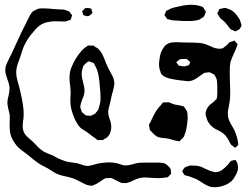

<svg xmlns="http://www.w3.org/2000/svg" viewBox="-20 -733 1042 804"><path d="M831 -702Q832 -701 833.5 -698.5Q835 -696 835 -695Q842 -685 842 -683Q842 -681 840.5 -679Q839 -677 839 -675Q838 -673 836.5 -669Q835 -665 833 -663Q832 -661 829.5 -660Q827 -659 826 -658L815 -651Q805 -647 782 -645Q753 -644 716 -647Q701 -647 689 -651L681 -653Q679 -654 676.5 -658.5Q674 -663 672 -665Q669 -668 669 -669Q668 -671 669.5 -672.5Q671 -674 671 -675Q672 -677 673.5 -681.5Q675 -686 677 -688Q681 -690 682 -690Q692 -696 697 -698Q705 -701 729 -706Q759 -713 781 -713Q799 -713 814 -709Q817 -708 823 -706Q829 -704 831 -702ZM357 -698Q358 -697 359.5 -697.5Q361 -698 362 -697Q363 -696 363.5 -693.5Q364 -691 364 -689Q368 -680 367 -679Q367 -678 365.5 -676.5Q364 -675 363 -675Q355 -667 351 -666L348 -665Q344 -665 335 -668Q331 -668 330 -669Q328 -671 325 -683Q323 -685 323 -685Q323 -685 327 -689Q331 -694 334 -696.5Q337 -699 343 -700Q347 -700 357 -698ZM966 -602Q963 -602 960 -603.5Q957 -605 955 -607Q953 -607 950 -608Q947 -609 946 -610Q944 -612 938 -620Q926 -636 919 -643Q915 -647 910.5 -650Q906 -653 902 -657Q902 -657 893 -672L890 -676Q890 -678 892 -681.5Q894 -685 895 -687Q895 -688 896.5 -691Q898 -694 899 -695Q900 -696 902.5 -696Q905 -696 907 -697Q919 -700 921 -700Q924 -700 928.5 -698.5Q933 -697 935 -696Q961 -689 982 -654Q987 -646 989 -635Q992 -629 991 -627Q991 -621 982 -610Q979 -609 973.5 -605.5Q968 -602 966 -602ZM694 -26Q696 -22 696 -11L697 -6Q697 -6 693 -2Q691 0 688.5 3Q686 6 683 9L668 11Q654 13 646 13L618 12Q598 10 589 10Q581 10 567 12Q557 14 539 22Q529 28 518 31Q511 34 504 34Q490 34 484 31Q478 29 465 21.5Q452 14 444 12L431 13H423Q420 14 417.5 15.5Q415 17 413 18Q407 22 396 29.5Q385 37 375 41L365 45L357 44Q355 44 350.5 43Q346 42 343 41Q340 40 335.5 37.5Q331 35 328 34Q324 32 306.5 23Q289 14 273 10Q265 8 247 4Q229 0 216 -6Q208 -10 197.5 -17Q187 -24 180 -28Q173 -32 161 -38Q149 -44 142 -49Q131 -56 117 -67.5Q103 -79 97 -84Q91 -89 72.5 -102.5Q54 -116 43 -132Q22 -161 21 -190Q20 -206 20.5 -217.5Q21 -229 21 -237Q21 -250 20 -256Q18 -264 14.5 -278.5Q11 -293 11 -304Q11 -316 16 -333Q20 -353 20 -362Q20 -378 11 -401Q10 -404 6 -416.5Q2 -429 2 -440Q2 -452 7 -464Q12 -476 18.5 -488.5Q25 -501 29 -509L44 -542Q55 -567 70 -598L97 -652Q99 -656 105 -668Q111 -680 119 -686Q121 -688 129 -691Q135 -695 139 -696Q145 -698 157 -698Q182 -698 207 -695Q233 -693 247 -693Q252 -692 262 -688Q263 -687 266 -686.5Q269 -686 270 -685L276 -677Q277 -676 279.5 -672.5Q282 -669 282 -668Q282 -666 280.5 -664Q279 -662 279 -660Q278 -658 277 -654.5Q276 -651 274 -649Q272 -648 268 -648Q261 -644 254 -643H249L213 -644Q197 -644 189 -642Q165 -639 149 -628Q136 -620 121 -601Q95 -573 80 -539Q75 -527 70.5 -512.5Q66 -498 64 -492Q62 -487 55 -467.5Q48 -448 48 -430Q48 -413 53.5 -393.5Q59 -374 61 -367Q75 -310 78 -278Q79 -272 79 -260Q79 -243 78 -235Q77 -230 76 -222.5Q75 -215 75 -205Q75 -186 84 -172Q89 -164 99.5 -155.5Q110 -147 114 -143L129 -128Q147 -108 162 -99Q169 -95 181 -90Q193 -85 201 -82Q208 -78 219.5 -72Q231 -66 240 -63Q256 -56 275.5 -53.5Q295 -51 300 -50Q306 -49 320.5 -44Q335 -39 344 -38Q353 -38 366 -41.5Q379 -45 386 -47Q413 -53 439 -53Q455 -53 475 -48Q479 -47 485.5 -44.5Q492 -42 497 -41Q501 -40 508 -40.5Q515 -41 518 -41Q523 -42 538 -46Q552 -50 560 -51Q570 -52 591 -52H622H643Q661 -52 669 -49Q674 -47 682 -40Q693 -29 694 -26ZM942 -430 943 -382Q944 -369 944 -347Q944 -315 939 -292Q938 -287 936 -276Q934 -265 934 -256Q934 -243 938.5 -231.5Q943 -220 949.5 -209Q956 -198 960 -191Q967 -177 972 -159Q975 -151 977 -135Q977 -134 977.5 -130.5Q978 -127 977 -126Q976 -124 972.5 -121Q969 -118 967 -116Q967 -116 965 -114Q964 -114 962.5 -115.5Q961 -117 960 -118Q951 -124 949 -126Q945 -130 942 -136.5Q939 -143 938 -145Q925 -168 911 -177Q905 -182 892 -188Q879 -194 874 -198Q850 -216 844 -242Q841 -251 841 -252Q840 -273 855 -290Q858 -294 867 -300.5Q876 -307 879 -311L887 -318Q888 -320 888 -322.5Q888 -325 889 -327Q890 -335 890 -345Q890 -355 890 -359Q890 -381 889 -391L887 -402Q886 -405 883.5 -409.5Q881 -414 880 -416L877 -421L870 -424Q868 -425 864 -427.5Q860 -430 857 -430Q856 -431 854.5 -430.5Q853 -430 852 -430L836 -428Q832 -426 824 -420Q818 -416 805.5 -407Q793 -398 781 -395Q773 -393 769 -393Q761 -393 749 -395Q708 -399 684 -406Q664 -412 655 -424Q654 -426 652.5 -430Q651 -434 651 -436Q646 -447 646 -465Q646 -472 648 -486Q651 -516 667 -536Q668 -537 669.5 -539.5Q671 -542 674 -544Q685 -553 698.5 -555Q712 -557 732 -556Q740 -555 761 -555Q791 -555 811 -553.5Q831 -552 846 -546Q854 -543 866.5 -537Q879 -531 888 -530Q891 -529 900 -529Q907 -529 909 -530Q911 -530 913.5 -531.5Q916 -533 917 -534L931 -545Q933 -547 936 -551Q939 -555 942 -556Q944 -558 954 -560Q955 -561 957.5 -562Q960 -563 962 -563Q964 -562 966 -558Q974 -550 975 -547Q975 -545 972 -539Q969 -528 959 -508Q949 -486 945 -473Q942 -458 942 -430ZM446 -424Q459 -402 459 -384Q459 -374 452 -348Q449 -339 446 -325Q443 -311 441 -302Q440 -296 436.5 -284Q433 -272 433 -263Q433 -253 437.5 -240Q442 -227 444 -218Q446 -208 446 -202Q446 -189 441 -176Q438 -167 429 -158Q427 -156 417 -151Q416 -150 414 -148.5Q412 -147 410 -147Q408 -146 404.5 -146.5Q401 -147 399 -147Q397 -147 393.5 -146.5Q390 -146 388 -147Q385 -148 379 -154Q373 -157 352 -174Q345 -180 333.5 -186.5Q322 -193 316 -199Q304 -211 292 -237Q275 -277 275 -303Q274 -312 275 -325.5Q276 -339 276 -347Q276 -355 274 -373Q271 -390 271 -407Q271 -434 281 -455Q295 -490 323 -522Q334 -533 341 -537L348 -542Q350 -543 354 -542.5Q358 -542 360 -542H371Q374 -541 376.5 -538.5Q379 -536 381 -535Q383 -534 385.5 -533Q388 -532 391 -529Q401 -520 407.5 -507.5Q414 -495 418.5 -482.5Q423 -470 425 -466Q432 -449 446 -424ZM732 -484Q730 -483 724 -477Q723 -476 721 -475Q719 -474 718 -472Q718 -471 724 -465Q727 -459 729 -458H731Q735 -458 740.5 -456.5Q746 -455 751 -455Q756 -455 766 -459Q767 -459 768.5 -459Q770 -459 771 -460Q772 -461 772.5 -463.5Q773 -466 774 -467Q774 -468 775.5 -470.5Q777 -473 776 -474Q776 -475 774.5 -475.5Q773 -476 772 -477Q764 -485 761 -486Q759 -487 756 -486.5Q753 -486 750 -486Q737 -486 732 -484ZM329 -457Q328 -455 327.5 -452Q327 -449 326 -447Q322 -436 322 -423Q322 -410 327 -392Q328 -388 331 -375.5Q334 -363 334 -352Q334 -338 325 -318Q322 -311 318 -297Q318 -294 317 -291Q316 -288 316 -286Q317 -279 321 -270Q321 -267 322 -265Q324 -262 327 -260Q330 -258 332 -256Q337 -251 339 -250Q341 -249 347 -249L357 -248Q361 -248 367 -251Q373 -254 378 -257L384 -264L391 -273Q395 -282 400 -305Q401 -311 401 -324Q401 -339 400 -350.5Q399 -362 398 -370Q396 -405 390 -429Q385 -448 377 -460Q374 -468 371 -470L361 -473Q359 -474 357 -475Q355 -476 352 -476Q350 -476 343 -471Q340 -468 335.5 -464Q331 -460 329 -457ZM686 -152Q678 -154 663.5 -155Q649 -156 640 -160Q628 -166 617 -179Q615 -181 612.5 -183.5Q610 -186 608 -188Q607 -191 606 -196Q605 -201 605 -204Q603 -208 604 -209Q604 -213 609 -220Q617 -238 622 -247Q637 -277 653 -292Q655 -294 658 -298.5Q661 -303 664 -304Q665 -305 668 -304.5Q671 -304 672 -304L686 -305Q690 -304 699 -300Q708 -296 713 -295Q722 -294 740 -290L750 -287Q752 -285 753 -282.5Q754 -280 756 -278Q762 -269 762 -269Q766 -260 766 -238Q764 -213 761 -196.5Q758 -180 751 -163Q748 -156 737 -147Q735 -143 731 -141L726 -142Q714 -144 704 -147Q692 -151 686 -152ZM977 -32Q977 -19 969 -3Q960 15 950 25Q937 37 917.5 44Q898 51 878 51Q863 51 851 45.5Q839 40 827 32Q815 24 806 19Q796 14 784 10Q772 6 767 4Q766 4 760 2.5Q754 1 752 -1Q750 -3 744 -14L743 -16Q744 -18 745.5 -20Q747 -22 747 -23Q752 -31 754 -32Q755 -33 757.5 -33.5Q760 -34 761 -35Q764 -36 769 -38Q774 -40 777 -40Q805 -40 818 -36Q823 -35 838 -27Q859 -17 868 -15Q870 -15 874 -13.5Q878 -12 881 -12Q896 -12 908 -20Q920 -28 934 -43Q936 -45 940.5 -51.5Q945 -58 949 -60Q951 -61 954 -61Q957 -61 960 -62Q961 -62 963 -63Q965 -64 966 -63Q968 -62 974 -50Q977 -32 977 -32Z"/></svg>

Font: Rubik-Burned
Style: Regular
Weight: 400
Designer: NaN (generative design), Hubert & Fischer (Rubik source font outlines)
Foundry: NaN, Hubert & Fischer
Version: Version 1.000